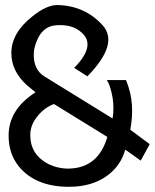

<svg xmlns="http://www.w3.org/2000/svg" viewBox="-20 -716 606 752"><path d="M473.6 -402.3Q493.2 -354.5 496.6 -306.6Q500 -258.8 490.2 -208L566.4 -151.4L531.2 -86.9L470.7 -129.9Q452.1 -64.5 397.5 -26.4Q338.9 15.6 250 15.6Q118.2 15.6 52.7 -65.4Q13.7 -115.2 13.7 -184.6Q13.7 -287.1 119.1 -354.5Q100.6 -369.1 85.9 -381.8Q24.4 -437.5 24.4 -507.8Q24.4 -586.9 106.4 -651.4Q163.1 -697.3 206.1 -696.3Q312.5 -693.4 381.8 -617.2Q447.3 -544.9 322.3 -417L270.5 -450.2Q359.4 -540 296.9 -590.8Q262.7 -621.1 201.2 -617.2Q147.5 -614.3 124 -555.7Q112.3 -526.4 112.3 -504.9Q110.4 -444.3 153.3 -417L420.9 -252Q427.7 -291 420.9 -334Q412.1 -382.8 398.4 -402.3ZM400.4 -179.7 191.4 -308.6Q151.4 -293.9 123 -255.9Q98.6 -224.6 98.6 -186.5Q98.6 -110.4 169.9 -73.2Q210 -54.7 251 -55.7Q365.2 -58.6 400.4 -179.7Z"/></svg>

Font: Hopone
Style: Regular
Weight: 400
Foundry: SIL International (SIL)
Version: Version 1.00 September 3, 2015, initial release